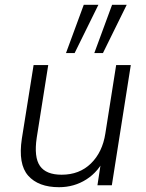

<svg xmlns="http://www.w3.org/2000/svg" viewBox="-20 -772 609 800"><path d="M226 8Q140 8 97.5 -40Q55 -88 71 -194L120 -501H181L133 -198Q121 -117 146.5 -80.5Q172 -44 237 -44Q311 -44 359 -91Q407 -138 419 -216L464 -501H525L446 0H386L404 -118H419Q391 -57 340 -24.5Q289 8 226 8ZM373 -551 447 -752H508L409 -551ZM255 -551 329 -752H390L291 -551Z"/></svg>

Font: Mulish ExtraLight Light
Style: Italic
Weight: 300
Italic angle: -9°
Version: Version 3.603